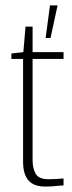

<svg xmlns="http://www.w3.org/2000/svg" viewBox="-20 -687 264 707"><path d="M148 0Q126 0 110.5 -5.5Q95 -11 85 -22.5Q75 -34 70 -51Q65 -68 65 -92V-470H22V-490L66 -495L74 -589H100V-495H214V-470H100V-98Q100 -67 111.5 -47Q123 -27 159 -27Q173 -27 189 -28Q205 -29 214 -30V-4Q204 -4 186 -2Q168 0 148 0ZM148 -547 164 -667H192L166 -547Z"/></svg>

Font: Alumni Sans ExtraLight
Style: Regular
Weight: 250
Version: Version 1.018